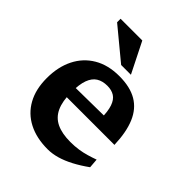

<svg xmlns="http://www.w3.org/2000/svg" viewBox="-203 -838 972 972"><g transform="rotate(45 283.0 -352.0)"><path d="M295.5 -507Q373 -507 422.2 -478Q471.5 -449 496.2 -390.5Q521 -332 524 -243H149L148 -307.5L421 -311L381.5 -287.5Q381 -341.5 370.2 -372.2Q359.5 -403 338.8 -416.2Q318 -429.5 287.5 -429.5Q253 -429.5 229.2 -414.8Q205.5 -400 193.2 -366.8Q181 -333.5 181 -277.5Q181 -212.5 199.5 -172.5Q218 -132.5 256.8 -114Q295.5 -95.5 355.5 -95.5Q386.5 -95.5 413.5 -99.5Q440.5 -103.5 465 -110.8Q489.5 -118 513 -126.5L517 -76Q477.5 -47.5 440 -27.8Q402.5 -8 367.8 2Q333 12 300.5 12Q220.5 12 162.8 -17.8Q105 -47.5 73.8 -103.8Q42.5 -160 42.5 -240Q42.5 -320 72.5 -380Q102.5 -440 159.2 -473.5Q216 -507 295.5 -507ZM332 -553H262L94.5 -691.5V-716.5H250Z"/></g></svg>

Font: Newsreader 9pt SemiBold
Style: Regular
Weight: 600
Designer: Hugues Gentile
Foundry: Production Type
Version: Version 1.003